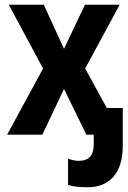

<svg xmlns="http://www.w3.org/2000/svg" viewBox="-20 -566 540 807"><path d="M349 221Q417 221 456.5 177Q496 133 496 44V-112H429L338 -278L483 -546H337L249 -361L164 -546H17L161 -278L10 0H158L249 -192L343 0H374V42Q374 110 311 110Q290 110 266 101V211Q293 221 349 221Z"/></svg>

Font: Noto Sans Mono UI Condensed
Style: Bold
Weight: 700
Width: 3
Designer: Monotype Design team
Foundry: Monotype Imaging Inc.
Version: 1.000